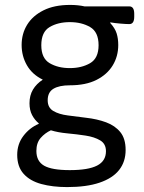

<svg xmlns="http://www.w3.org/2000/svg" viewBox="-20 -549 586 781"><path d="M253 212Q194 212 148 199.5Q102 187 76 158Q50 129 50 81Q50 37 75 4Q100 -29 137 -45L138 -47Q121 -61 110.5 -81Q100 -101 100 -129Q100 -161 114 -184.5Q128 -208 154 -225Q111 -246 89.5 -283.5Q68 -321 68 -366Q68 -412 90.5 -448.5Q113 -485 157 -507Q201 -529 265 -529Q281 -529 296 -527.5Q311 -526 324 -523H506Q526 -523 526 -493V-481Q526 -451 506 -451Q494 -451 470 -453Q446 -455 429 -458L428 -456Q448 -434 454.5 -413Q461 -392 461 -366Q461 -320 438.5 -283Q416 -246 372.5 -224Q329 -202 264 -202Q221 -202 197.5 -188Q174 -174 174 -141Q174 -111 197 -97.5Q220 -84 255.5 -79.5Q291 -75 330 -70Q375 -65 411.5 -51.5Q448 -38 469.5 -11.5Q491 15 491 61Q491 109 464.5 142.5Q438 176 385 194Q332 212 253 212ZM264 143Q339 143 375 124.5Q411 106 411 66Q411 36 387.5 22Q364 8 328 2.5Q292 -3 254 -6.5Q216 -10 187 -19Q163 -8 145.5 12Q128 32 128 65Q128 107 159.5 125Q191 143 264 143ZM264 -272Q312 -272 346.5 -292Q381 -312 381 -365Q381 -419 346.5 -439Q312 -459 264 -459Q216 -459 182 -439Q148 -419 148 -365Q148 -312 182 -292Q216 -272 264 -272Z"/></svg>

Font: Asap
Style: Regular
Weight: 400
Designer: Pablo Cosgaya
Foundry: Omnibus-Type
Version: Version 3.001